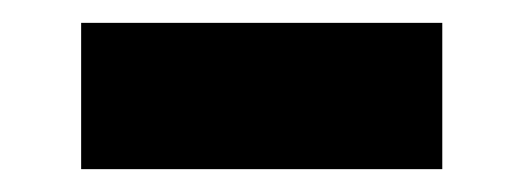

<svg xmlns="http://www.w3.org/2000/svg" viewBox="-20 -386 458 168"><path d="M51 -238V-366H367V-238Z"/></svg>

Font: Tourney Condensed Black
Style: Regular
Weight: 900
Width: 3
Designer: Tyler Finck
Foundry: Etcetera Type Co
Version: Version 1.010; ttfautohint (v1.8.3)